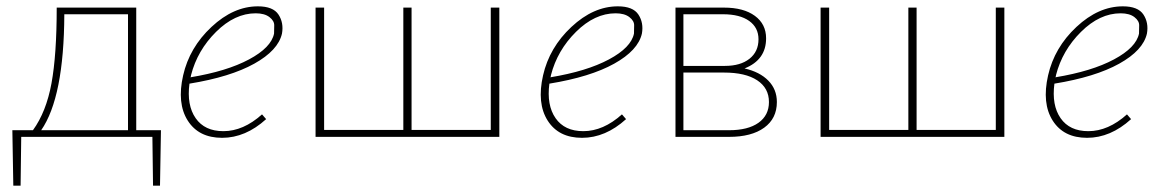

<svg xmlns="http://www.w3.org/2000/svg" viewBox="-20 -432 3656 606"><path d="M488 -21 485 154H463L461 0H47L45 154H22L19 -21H84Q126 -79 142.5 -169Q159 -259 159 -408H410V-21ZM110 -21H384V-387H183Q182 -125 110 -21Z M794 -412Q842 -412 859 -386Q876 -360 870 -326Q858 -273 782.5 -231Q707 -189 578 -168Q569 -100 597.5 -59Q626 -18 685 -18Q748 -18 807 -71L820 -56Q755 3 681 3Q607 3 572.5 -51.5Q538 -106 558 -194Q578 -282 647.5 -347Q717 -412 794 -412ZM845 -326Q845 -337 845.5 -351.5Q846 -366 830.5 -378Q815 -390 787 -390Q721 -390 662 -331.5Q603 -273 583 -195Q583 -194 582.5 -191.5Q582 -189 581 -188Q696 -207 766 -244.5Q836 -282 845 -326Z M1529 -408H1556V0H976V-408H1003V-22H1253V-408H1279V-22H1529Z M1930 -412Q1978 -412 1995 -386Q2012 -360 2006 -326Q1994 -273 1918.5 -231Q1843 -189 1714 -168Q1705 -100 1733.5 -59Q1762 -18 1821 -18Q1884 -18 1943 -71L1956 -56Q1891 3 1817 3Q1743 3 1708.5 -51.5Q1674 -106 1694 -194Q1714 -282 1783.5 -347Q1853 -412 1930 -412ZM1981 -326Q1981 -337 1981.5 -351.5Q1982 -366 1966.5 -378Q1951 -390 1923 -390Q1857 -390 1798 -331.5Q1739 -273 1719 -195Q1719 -194 1718.5 -191.5Q1718 -189 1717 -188Q1832 -207 1902 -244.5Q1972 -282 1981 -326Z M2330 -216Q2378 -205 2405 -177.5Q2432 -150 2432 -110Q2432 -58 2392 -29Q2352 0 2281 0H2112V-408H2265Q2327 -408 2362.5 -382Q2398 -356 2398 -311Q2398 -243 2330 -216ZM2262 -387H2137V-224H2268Q2317 -224 2345.5 -246.5Q2374 -269 2374 -308Q2374 -345 2344.5 -366Q2315 -387 2262 -387ZM2281 -21Q2341 -21 2374 -44.5Q2407 -68 2407 -110Q2407 -154 2370 -178.5Q2333 -203 2265 -203H2137V-21Z M3123 -408H3150V0H2570V-408H2597V-22H2847V-408H2873V-22H3123Z M3524 -412Q3572 -412 3589 -386Q3606 -360 3600 -326Q3588 -273 3512.5 -231Q3437 -189 3308 -168Q3299 -100 3327.5 -59Q3356 -18 3415 -18Q3478 -18 3537 -71L3550 -56Q3485 3 3411 3Q3337 3 3302.5 -51.5Q3268 -106 3288 -194Q3308 -282 3377.5 -347Q3447 -412 3524 -412ZM3575 -326Q3575 -337 3575.5 -351.5Q3576 -366 3560.5 -378Q3545 -390 3517 -390Q3451 -390 3392 -331.5Q3333 -273 3313 -195Q3313 -194 3312.5 -191.5Q3312 -189 3311 -188Q3426 -207 3496 -244.5Q3566 -282 3575 -326Z"/></svg>

Font: EauTestText Extralight
Style: Italic
Weight: 250
Italic angle: -12°
Designer: Christian Thalmann (Catharsis Fonts)
Version: Version 0.001;PS 000.001;hotconv 1.0.88;makeotf.lib2.5.64775